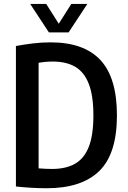

<svg xmlns="http://www.w3.org/2000/svg" viewBox="-20 -968 664 995"><path d="M222 7.5Q146.5 7.5 62.5 -1.5V-729.5Q104.5 -737.5 150 -743Q195.5 -748.5 242.5 -748.5Q414.5 -748.5 500.2 -657Q586 -565.5 586 -370Q586 -171 494.5 -81.8Q403 7.5 222 7.5ZM250.5 -92.5Q320.5 -92.5 368 -119Q415.5 -145.5 439.8 -206.2Q464 -267 464 -370Q464 -472 440.2 -533.2Q416.5 -594.5 370 -621.8Q323.5 -649 254 -649Q217.5 -649 180 -642.5V-95.5Q200.5 -94 217.8 -93.2Q235 -92.5 250.5 -92.5ZM233.5 -800 136.5 -947.5H219.5L284.5 -845L349.5 -947.5H432.5L335.5 -800Z"/></svg>

Font: Encode Sans Condensed SemiBold
Style: Regular
Weight: 600
Width: 3
Designer: Multiple Designers
Foundry: Impallari Type
Version: Version 3.000; ttfautohint (v1.8.3) -l 8 -r 50 -G 200 -x 14 